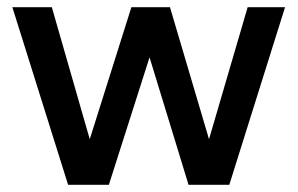

<svg xmlns="http://www.w3.org/2000/svg" viewBox="-20 -515 829 535"><path d="M169.8 0 14.4 -495H124.4L230.1 -127.1L346.1 -495H453.6L562.4 -127.1L670.1 -495H774.3L618.9 0H505.4L396.7 -355.2L283.3 0Z"/></svg>

Font: Geologica-Sharp
Style: Regular
Weight: 100
Designer: Sindre Bremnes, Frode Helland
Foundry: Monokrom Skriftforlag AS
Version: Version 1.010;gftools[0.9.28]